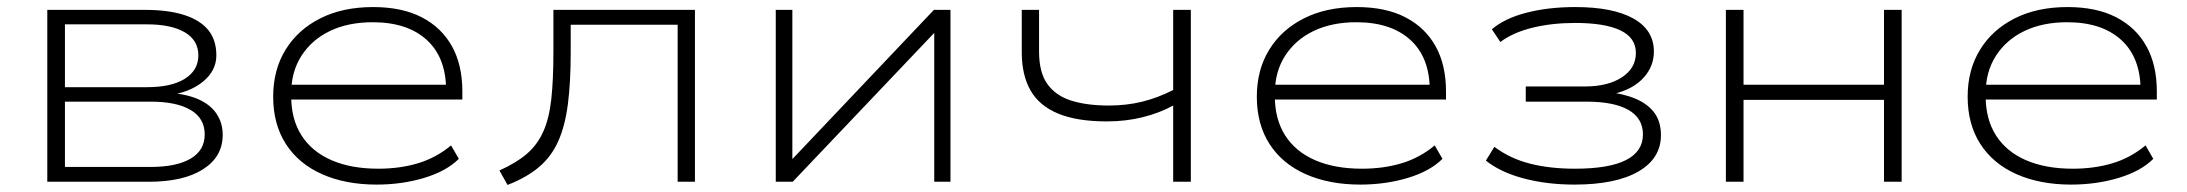

<svg xmlns="http://www.w3.org/2000/svg" viewBox="-20 -515 6197 544"><path d="M114 0V-487H391Q457 -487 502 -472.5Q547 -458 570 -430Q593 -402 593 -358Q593 -315 555.5 -284Q518 -253 457 -245V-252Q508 -249 542.5 -233.5Q577 -218 594 -192Q611 -166 611 -133Q611 -71 555.5 -35.5Q500 0 401 0ZM164 -42H407Q480 -42 520 -65.5Q560 -89 560 -134Q560 -180 520 -203.5Q480 -227 407 -227H164ZM164 -268H397Q466 -268 504 -292Q542 -316 542 -358Q542 -401 503.5 -423.5Q465 -446 397 -446H164Z M1047 8Q959 8 892.5 -21.5Q826 -51 790 -107Q754 -163 754 -241Q754 -317 789 -374Q824 -431 887.5 -463Q951 -495 1037 -495Q1119 -495 1175 -466Q1231 -437 1260.5 -384Q1290 -331 1290 -256V-233H784V-275H1268L1244 -259Q1244 -352 1189 -402Q1134 -452 1036 -452Q967 -452 915.5 -427.5Q864 -403 834.5 -357.5Q805 -312 805 -250V-243Q805 -177 834.5 -131Q864 -85 919.5 -61Q975 -37 1052 -37Q1113 -37 1164.5 -52.5Q1216 -68 1258 -103L1280 -65Q1245 -30 1182 -11Q1119 8 1047 8Z M1418 9 1395 -32Q1442 -53 1472 -78.5Q1502 -104 1519 -141.5Q1536 -179 1542 -234Q1548 -289 1548 -368V-487H1949V0H1900V-445H1597V-366Q1597 -282 1589 -220Q1581 -158 1561.5 -114.5Q1542 -71 1507 -41.5Q1472 -12 1418 9Z M2178 0V-487H2225V-60H2221L2626 -487H2673V0H2627V-426H2631L2226 0Z M3304 0V-216Q3266 -195 3218 -183Q3170 -171 3116 -171Q3032 -171 2978.5 -193Q2925 -215 2900 -258.5Q2875 -302 2875 -367V-487H2924V-369Q2924 -310 2947.5 -277Q2971 -244 3015 -230Q3059 -216 3122 -216Q3172 -216 3216.5 -227Q3261 -238 3304 -260V-487H3354V0Z M3834 8Q3746 8 3679.5 -21.5Q3613 -51 3577 -107Q3541 -163 3541 -241Q3541 -317 3576 -374Q3611 -431 3674.5 -463Q3738 -495 3824 -495Q3906 -495 3962 -466Q4018 -437 4047.5 -384Q4077 -331 4077 -256V-233H3571V-275H4055L4031 -259Q4031 -352 3976 -402Q3921 -452 3823 -452Q3754 -452 3702.5 -427.5Q3651 -403 3621.5 -357.5Q3592 -312 3592 -250V-243Q3592 -177 3621.5 -131Q3651 -85 3706.5 -61Q3762 -37 3839 -37Q3900 -37 3951.5 -52.5Q4003 -68 4045 -103L4067 -65Q4032 -30 3969 -11Q3906 8 3834 8Z M4441 8Q4363 8 4297 -9.5Q4231 -27 4190 -60L4214 -99Q4258 -66 4314.5 -51.5Q4371 -37 4442 -37Q4539 -37 4587 -61.5Q4635 -86 4635 -134Q4635 -180 4594 -203.5Q4553 -227 4475 -227H4303V-270H4470Q4536 -270 4575.5 -296Q4615 -322 4615 -365Q4615 -408 4571 -429Q4527 -450 4443 -450Q4377 -450 4322 -436.5Q4267 -423 4231 -396L4207 -432Q4243 -463 4305 -479Q4367 -495 4443 -495Q4550 -495 4608 -462.5Q4666 -430 4666 -369Q4666 -327 4637 -295Q4608 -263 4556 -250L4554 -252Q4600 -244 4629 -228Q4658 -212 4672 -188.5Q4686 -165 4686 -132Q4686 -66 4622 -29Q4558 8 4441 8Z M4870 0V-487H4920V-275H5318V-487H5368V0H5318V-232H4920V0Z M5848 8Q5760 8 5693.5 -21.5Q5627 -51 5591 -107Q5555 -163 5555 -241Q5555 -317 5590 -374Q5625 -431 5688.5 -463Q5752 -495 5838 -495Q5920 -495 5976 -466Q6032 -437 6061.5 -384Q6091 -331 6091 -256V-233H5585V-275H6069L6045 -259Q6045 -352 5990 -402Q5935 -452 5837 -452Q5768 -452 5716.5 -427.5Q5665 -403 5635.5 -357.5Q5606 -312 5606 -250V-243Q5606 -177 5635.5 -131Q5665 -85 5720.5 -61Q5776 -37 5853 -37Q5914 -37 5965.5 -52.5Q6017 -68 6059 -103L6081 -65Q6046 -30 5983 -11Q5920 8 5848 8Z"/></svg>

Font: Nunito Sans 10pt Expanded ExtraLight
Style: Regular
Weight: 250
Width: 7
Designer: Vernon Adams
Foundry: Vernon Adams
Version: Version 3.101;gftools[0.9.27]